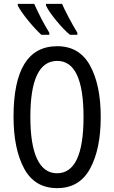

<svg xmlns="http://www.w3.org/2000/svg" viewBox="-20 -963 590 993"><path d="M276 10Q159 10 104.5 -92Q50 -194 50 -359Q50 -724 276 -724Q391 -724 446 -623.5Q501 -523 501 -358Q501 -192 446 -91Q391 10 276 10ZM275 -67Q412 -67 412 -358Q412 -648 276 -648Q137 -648 137 -358Q137 -214 172 -140.5Q207 -67 275 -67ZM235 -794V-783H194Q164 -810 126 -856.5Q88 -903 72 -934V-943H157Q194 -860 235 -794ZM380 -794V-783H342Q311 -808 271.5 -856Q232 -904 218 -934V-943H301Q312 -917 335.5 -872.5Q359 -828 380 -794Z"/></svg>

Font: Noto Sans UI Cond
Style: Regular
Weight: 400
Width: 3
Designer: Monotype Design Team
Foundry: Monotype Imaging Inc.
Version: Version 1.001